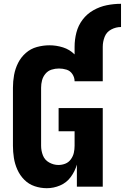

<svg xmlns="http://www.w3.org/2000/svg" viewBox="-20 -981 656 1009"><path d="M226 8Q262 8 296 -6.5Q330 -21 352 -51Q374 -81 384 -116V0H520V-413H288V-291H372V-215Q372 -196 368 -178Q364 -160 352.5 -144Q341 -128 323.5 -121Q306 -114 287 -114Q262 -114 238.5 -127Q215 -140 205.5 -164.5Q196 -189 196 -215V-520Q196 -540 201 -559Q206 -578 219 -593.5Q232 -609 251 -615Q270 -621 290 -621Q310 -621 329.5 -615Q349 -609 360.5 -591.5Q372 -574 372 -554H520V-735Q520 -762 530 -787.5Q540 -813 564.5 -826Q589 -839 616 -839V-961Q578 -961 541 -953.5Q504 -946 470.5 -927Q437 -908 414 -877.5Q391 -847 381.5 -810Q372 -773 372 -735V-695Q346 -721 311 -732Q276 -743 240 -743Q207 -743 174 -734Q141 -725 115.5 -702.5Q90 -680 75 -650Q60 -620 54 -587Q48 -554 48 -520V-215Q48 -183 53 -151Q58 -119 71.5 -89Q85 -59 108 -36Q131 -13 162 -2.5Q193 8 226 8Z"/></svg>

Font: Iosevka Sparkle Heavy
Style: Regular
Weight: 900
Designer: Belleve Invis
Foundry: Belleve Invis
Version: Version 4.5.0; ttfautohint (v1.8.3)